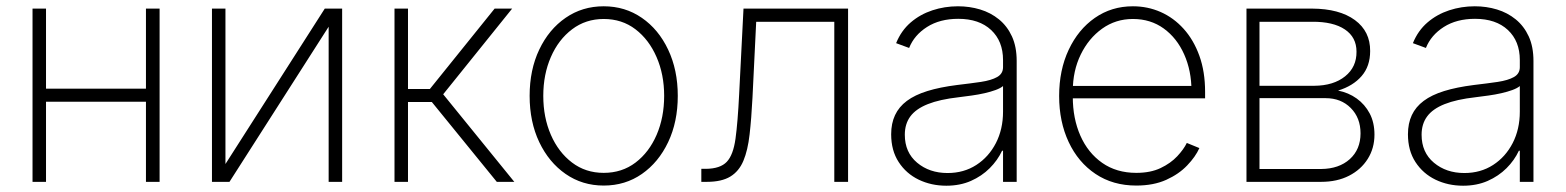

<svg xmlns="http://www.w3.org/2000/svg" viewBox="-20 -573 4935 605"><path d="M453.6 -293.5V-252.4H113.3V-293.5ZM125 -545.9V0H82.5V-545.9ZM482.9 -545.9V0H439.9V-545.9Z M690.4 -56.2 1003.4 -545.9H1058.1V0H1015.6V-488.8L703.1 0H647.9V-545.9H690.4Z M1223.1 0V-545.9H1265.6V-292.5H1334.5L1538.6 -545.9H1593.8L1376.5 -275.9L1600.6 0H1545.4L1340.8 -251.5H1265.6V0Z M1882.3 11.7Q1814.9 11.7 1762.2 -24.9Q1709.5 -61.5 1679.2 -125.2Q1648.9 -189 1648.9 -271Q1648.9 -353 1679.2 -416.7Q1709.5 -480.5 1762.2 -516.8Q1814.9 -553.2 1882.3 -553.2Q1949.7 -553.2 2002.4 -516.8Q2055.2 -480.5 2085.4 -416.5Q2115.7 -352.5 2115.7 -271Q2115.7 -189 2085.4 -125.2Q2055.2 -61.5 2002.7 -24.9Q1950.2 11.7 1882.3 11.7ZM1882.3 -28.3Q1939.9 -28.3 1982.7 -60.8Q2025.4 -93.3 2049.1 -148.2Q2072.8 -203.1 2072.8 -271Q2072.8 -338.4 2048.8 -393.3Q2024.9 -448.2 1982.4 -480.7Q1939.9 -513.2 1882.3 -513.2Q1825.7 -513.2 1782.7 -480.7Q1739.7 -448.2 1715.8 -393.3Q1691.9 -338.4 1691.9 -271Q1691.9 -203.1 1715.8 -148.2Q1739.7 -93.3 1782.5 -60.8Q1825.2 -28.3 1882.3 -28.3Z M2189.9 0V-41H2204.6Q2249.5 -41.5 2270 -63Q2290.5 -84.5 2297.6 -136Q2304.7 -187.5 2309.1 -276.4L2322.8 -545.9H2652.3V0H2608.9V-504.4H2362.8L2351.1 -265.1Q2347.7 -199.2 2342 -149.4Q2336.4 -99.6 2322.5 -66.4Q2308.6 -33.2 2281.2 -16.6Q2253.9 0 2207.5 0Z M2961.9 12.2Q2914.6 12.2 2875 -6.8Q2835.4 -25.9 2811.8 -62.3Q2788.1 -98.6 2788.1 -149.9Q2788.1 -184.1 2800.3 -210.2Q2812.5 -236.3 2837.6 -255.1Q2862.8 -273.9 2902.1 -286.1Q2941.4 -298.3 2996.1 -305.2Q3038.1 -310.1 3070.8 -314.9Q3103.5 -319.8 3122.1 -330.3Q3140.6 -340.8 3140.6 -361.3V-383.8Q3140.6 -443.4 3103 -478.5Q3065.4 -513.7 2999.5 -513.7Q2941.4 -513.7 2901.1 -488Q2860.8 -462.4 2844.7 -421.9L2803.7 -437Q2819.8 -476.6 2849.6 -502.2Q2879.4 -527.8 2918 -540.5Q2956.5 -553.2 2998.5 -553.2Q3035.2 -553.2 3068.4 -543.2Q3101.6 -533.2 3127.7 -512Q3153.8 -490.7 3168.7 -458.3Q3183.6 -425.8 3183.6 -380.9V0H3140.6V-98.1H3137.7Q3123.5 -67.9 3098.6 -43Q3073.7 -18.1 3039.3 -2.9Q3004.9 12.2 2961.9 12.2ZM2965.8 -27.8Q3017.1 -27.8 3056.4 -53.2Q3095.7 -78.6 3118.2 -122.3Q3140.6 -166 3140.6 -221.2V-301.8Q3132.3 -294.9 3116.9 -289.3Q3101.6 -283.7 3082.3 -279.3Q3063 -274.9 3042 -272Q3021 -269 3001 -266.6Q2940.9 -259.8 2903.6 -244.9Q2866.2 -230 2848.6 -206.3Q2831.1 -182.6 2831.1 -148.4Q2831.1 -92.8 2869.9 -60.3Q2908.7 -27.8 2965.8 -27.8Z M3560.5 11.7Q3486.8 11.7 3432.1 -24.9Q3377.4 -61.5 3347.4 -125.5Q3317.4 -189.5 3317.4 -270.5Q3317.4 -352.1 3347.4 -416Q3377.4 -480 3429.9 -516.6Q3482.4 -553.2 3549.8 -553.2Q3596.2 -553.2 3637.2 -535.2Q3678.2 -517.1 3709.7 -482.2Q3741.2 -447.3 3759.3 -397.2Q3777.3 -347.2 3777.3 -283.7V-263.2H3345.2V-302.2H3753.9L3734.4 -286.6Q3734.4 -350.1 3711.4 -401.6Q3688.5 -453.1 3647 -483.2Q3605.5 -513.2 3549.8 -513.2Q3495.6 -513.2 3452.9 -482.7Q3410.2 -452.1 3385.3 -400.9Q3360.4 -349.6 3360.4 -286.1V-268.1Q3360.4 -199.7 3384.3 -145.5Q3408.2 -91.3 3453.1 -59.8Q3498 -28.3 3560.5 -28.3Q3605.5 -28.3 3637.2 -43.5Q3668.9 -58.6 3689.5 -80.6Q3710 -102.5 3719.7 -122.6L3759.3 -106.4Q3747.1 -79.1 3720.9 -51.8Q3694.8 -24.4 3654.8 -6.3Q3614.7 11.7 3560.5 11.7Z M3907.7 0V-545.9H4114.7Q4200.7 -545.4 4249.3 -509.8Q4297.9 -474.1 4297.4 -412.1Q4297.4 -364.3 4270.5 -333.3Q4243.7 -302.2 4196.3 -287.6Q4229 -281.2 4254.9 -262.7Q4280.8 -244.1 4295.9 -215.6Q4311 -187 4311 -148.9Q4311 -106 4289.8 -72.3Q4268.6 -38.6 4231 -19.3Q4193.4 0 4143.1 0ZM3948.7 -40.5H4143.1Q4199.2 -41 4233.2 -71.5Q4267.1 -102.1 4267.1 -152.8Q4267.1 -201.7 4236.3 -232.7Q4205.6 -263.7 4157.2 -263.7H3948.7ZM3948.7 -302.7H4121.6Q4182.1 -303.2 4218.5 -332.5Q4254.9 -361.8 4254.4 -410.2Q4254.4 -455.6 4217.8 -480.2Q4181.2 -504.9 4114.7 -504.4H3948.7Z M4590.3 12.2Q4543 12.2 4503.4 -6.8Q4463.9 -25.9 4440.2 -62.3Q4416.5 -98.6 4416.5 -149.9Q4416.5 -184.1 4428.7 -210.2Q4440.9 -236.3 4466.1 -255.1Q4491.2 -273.9 4530.5 -286.1Q4569.8 -298.3 4624.5 -305.2Q4666.5 -310.1 4699.2 -314.9Q4731.9 -319.8 4750.5 -330.3Q4769 -340.8 4769 -361.3V-383.8Q4769 -443.4 4731.4 -478.5Q4693.8 -513.7 4627.9 -513.7Q4569.8 -513.7 4529.5 -488Q4489.3 -462.4 4473.1 -421.9L4432.1 -437Q4448.2 -476.6 4478 -502.2Q4507.8 -527.8 4546.4 -540.5Q4585 -553.2 4627 -553.2Q4663.6 -553.2 4696.8 -543.2Q4730 -533.2 4756.1 -512Q4782.2 -490.7 4797.1 -458.3Q4812 -425.8 4812 -380.9V0H4769V-98.1H4766.1Q4752 -67.9 4727.1 -43Q4702.1 -18.1 4667.7 -2.9Q4633.3 12.2 4590.3 12.2ZM4594.2 -27.8Q4645.5 -27.8 4684.8 -53.2Q4724.1 -78.6 4746.6 -122.3Q4769 -166 4769 -221.2V-301.8Q4760.7 -294.9 4745.4 -289.3Q4730 -283.7 4710.7 -279.3Q4691.4 -274.9 4670.4 -272Q4649.4 -269 4629.4 -266.6Q4569.3 -259.8 4532 -244.9Q4494.6 -230 4477.1 -206.3Q4459.5 -182.6 4459.5 -148.4Q4459.5 -92.8 4498.3 -60.3Q4537.1 -27.8 4594.2 -27.8Z"/></svg>

Font: Inter Tight ExtraLight
Style: Regular
Weight: 250
Designer: Rasmus Andersson
Foundry: rsms
Version: Version 3.004